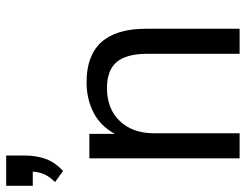

<svg xmlns="http://www.w3.org/2000/svg" viewBox="-120 -688 795 621"><g transform="rotate(-90 277.5 -377.5)"><path d="M35 -571 -1 -597Q18 -616 25 -633.5Q32 -651 33 -669H-13V-755H85V-695Q85 -659 74.5 -628.5Q64 -598 35 -571ZM76 0V-486H155V-403Q179 -449 223 -472Q267 -495 322 -495Q495 -495 495 -303V0H414V-298Q414 -366 387.5 -397.5Q361 -429 303 -429Q236 -429 196.5 -387.5Q157 -346 157 -277V0Z"/></g></svg>

Font: Nunito Sans
Style: Regular
Weight: 400
Designer: Vernon Adams
Foundry: Vernon Adams
Version: Version 3.101; ttfautohint (v1.8.4.7-5d5b);gftools[0.9.27]